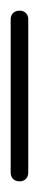

<svg xmlns="http://www.w3.org/2000/svg" viewBox="-20 -340 73 360"><path d="M0 -17H33V-304H0ZM17 -33Q9 -33 4.5 -28.5Q0 -24 0 -17Q0 -9 4.5 -4.5Q9 0 17 0Q24 0 28.5 -4.5Q33 -9 33 -17Q33 -24 28.5 -28.5Q24 -33 17 -33ZM17 -320Q9 -320 4.5 -315.5Q0 -311 0 -304Q0 -296 4.5 -291.5Q9 -287 17 -287Q24 -287 28.5 -291.5Q33 -296 33 -304Q33 -311 28.5 -315.5Q24 -320 17 -320Z"/></svg>

Font: Wavefont Light
Style: Regular
Weight: 300
Version: Version 3.004;gftools[0.9.33]